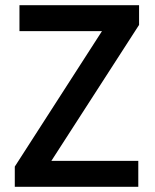

<svg xmlns="http://www.w3.org/2000/svg" viewBox="-20 -720 597 740"><path d="M37 -78 373 -600H55V-700H516V-624L178 -100H513V0H37Z"/></svg>

Font: Tilda Sans Semibold
Style: Regular
Weight: 600
Designer: ParaType Ltd
Foundry: ParaType Ltd
Version: Version 1.009